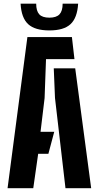

<svg xmlns="http://www.w3.org/2000/svg" viewBox="-20 -996 522 1016"><path d="M20 0 125 -800H360.5L374 -683H223.5L216 -477L194.5 -298.5H267L236 -182H182L156 0ZM326.5 0 271 -477.5 264.5 -634.5H378L462.5 0ZM241.5 -835Q165 -835 129 -868.2Q93 -901.5 89 -976.5H171.5Q171.5 -938 187.8 -920.2Q204 -902.5 241.5 -902.5Q278 -902.5 294.8 -920.2Q311.5 -938 311.5 -976.5H393.5Q389 -901.5 353.2 -868.2Q317.5 -835 241.5 -835Z"/></svg>

Font: Big Shoulders Stencil Text ExtraBold
Style: Regular
Weight: 800
Designer: Patric King
Foundry: XO Type Co
Version: Version 1.000